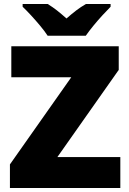

<svg xmlns="http://www.w3.org/2000/svg" viewBox="-20 -947 651 967"><path d="M586 0H30V-119L339 -558H37V-714H578V-595L269 -156H586ZM537 -927V-913Q520 -896 496.5 -870.5Q473 -845 450.5 -817.5Q428 -790 412 -767H220Q205 -790 182.5 -817Q160 -844 136.5 -869.5Q113 -895 94 -913V-927H220Q246 -911 267.5 -894Q289 -877 315 -854Q341 -877 364 -894.5Q387 -912 413 -927Z"/></svg>

Font: Noto Sans Cherokee Black
Style: Regular
Weight: 900
Designer: Monotype Design Team
Foundry: Monotype Imaging Inc.
Version: Version 2.001; ttfautohint (v1.8.4.7-5d5b)